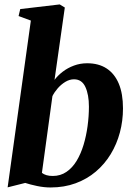

<svg xmlns="http://www.w3.org/2000/svg" viewBox="-20 -837 604 868"><path d="M226.5 -476Q241.5 -496 263.8 -513Q286 -530 314.2 -540.5Q342.5 -551 374 -551Q426 -551 462 -527.5Q498 -504 517 -458.8Q536 -413.5 536 -347Q536 -291 522 -238.2Q508 -185.5 480.5 -140.2Q453 -95 413.2 -61.2Q373.5 -27.5 322 -8.5Q270.5 10.5 208.5 10.5Q179 10.5 148 4Q117 -2.5 94 -10L14.5 10L119.5 -744L64 -764.5L71.5 -796L250 -817L273 -803ZM169.5 -55.5Q177.5 -49 189.8 -45.2Q202 -41.5 218.5 -41.5Q253.5 -41.5 280.5 -60Q307.5 -78.5 326.5 -110Q345.5 -141.5 357.8 -182.2Q370 -223 376 -267.5Q382 -312 382 -355Q382 -409 366 -443.8Q350 -478.5 314.5 -478.5Q294.5 -478.5 275.2 -466.8Q256 -455 241 -437.8Q226 -420.5 217 -402.5Z"/></svg>

Font: Merriweather 60pt ExtraBold
Style: Italic
Weight: 800
Italic angle: -7.8°
Version: Version 2.101